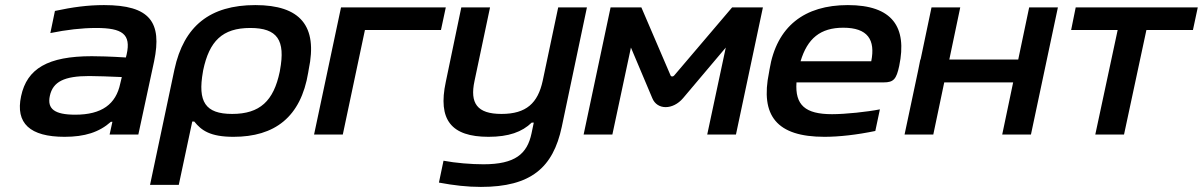

<svg xmlns="http://www.w3.org/2000/svg" viewBox="-20 -529 4730 755"><path d="M389 -509C325 -509 266 -501 196 -486L178 -399C242 -412 302 -419 358 -419C461 -419 496 -395 478 -315L475 -303C412 -307 366 -308 341 -308C168 -308 86 -259 63 -151C40 -44 98 9 234 9C313 9 370 -9 416 -50H422L411 0H524L586 -288C618 -442 570 -509 389 -509ZM176 -152C188 -208 233 -230 331 -230C360 -230 413 -228 459 -226L453 -201C436 -119 380 -78 276 -78C194 -78 165 -101 176 -152Z M1192 -244 1194 -256C1230 -427 1161 -509 984 -509C806 -509 703 -427 666 -256L570 198H683L736 -51H744C772 -16 807 9 898 9C1060 9 1163 -68 1192 -244ZM778 -247 779 -253C803 -367 854 -419 964 -419C1071 -419 1103 -371 1081 -253L1080 -247C1056 -132 1002 -81 893 -81C787 -81 757 -129 778 -247Z M1215 0H1328L1415 -411H1714L1733 -500H1321L1314 -467Z M2189 -30 2288 -500H2175L2114 -211C2095 -124 2050 -81 1952 -81C1856 -81 1827 -123 1846 -211L1907 -500H1794L1733 -207C1701 -58 1754 9 1901 9C1980 9 2033 -10 2071 -47H2079L2070 -4C2053 76 2006 117 1881 117C1833 117 1771 112 1724 103L1706 189C1765 200 1817 206 1871 206C2068 206 2155 130 2189 -30Z M2381 -500 2275 0H2388L2461 -342L2545 -143C2564 -96 2626 -96 2666 -143L2834 -342L2761 0H2874L2980 -500H2859L2631 -232C2627 -227 2619 -227 2617 -232L2502 -500Z M3516 -270C3548 -423 3489 -509 3314 -509C3144 -509 3034 -426 3006 -256L3004 -244C2969 -74 3034 9 3222 9C3280 9 3350 1 3422 -14L3440 -99C3390 -89 3304 -80 3252 -80C3146 -80 3106 -116 3112 -205H3455C3494 -205 3505 -218 3516 -270ZM3128 -288C3155 -378 3206 -420 3296 -420C3392 -420 3423 -373 3406 -288Z M3537 0H3650L3693 -205H3964L3921 0H4034L4140 -500H4027L3984 -295H3713L3756 -500H3643L3600 -295H3599L3590 -250Z M4287 0H4400L4488 -411H4671L4690 -500H4210L4192 -411H4375Z"/></svg>

Font: LT Wave Medium
Style: Italic
Weight: 500
Designer: Daniel Lyons
Version: Version 2.5 (Glyphs App)